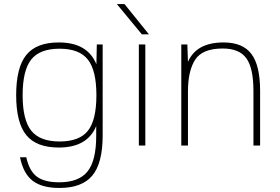

<svg xmlns="http://www.w3.org/2000/svg" viewBox="-20 -720 1387 950"><path d="M456 -96Q412 10 271 10Q160 10 110 -51.5Q60 -113 60 -249Q60 -386 110 -448Q160 -510 271 -510Q413 -510 457 -402L459 -500H488V-50Q488 87 437 148.5Q386 210 274 210Q187 210 141 174Q95 138 79 58H110Q125 126 162.5 154Q200 182 273 182Q370 182 413 128.5Q456 75 456 -47ZM275 -479Q177 -479 134.5 -425.5Q92 -372 92 -249Q92 -127 134.5 -73.5Q177 -20 275 -20Q373 -20 415 -73Q457 -126 457 -249Q457 -372 414.5 -425.5Q372 -479 275 -479Z M699 0H667V-500H699ZM717 -550H682L558 -700H596Z M907 -500 910 -414Q952 -510 1086 -510Q1181 -510 1224 -453Q1267 -396 1267 -270V0H1234V-270Q1234 -383 1199 -431.5Q1164 -480 1082 -480Q982 -480 946 -425Q910 -370 910 -267V0H877V-500Z"/></svg>

Font: Fivo Sans Thin
Style: Regular
Weight: 250
Foundry: Alexander Slobzheninov
Version: 1.0